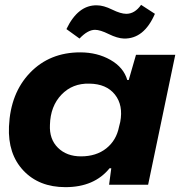

<svg xmlns="http://www.w3.org/2000/svg" viewBox="-20 -762 747 792"><path d="M491 -603Q464 -604 428.5 -621.5Q393 -639 372 -639Q342 -639 308 -603L254 -642Q302 -742 380 -740Q407 -740 442.5 -722.5Q478 -705 501 -705Q536 -705 562 -742L619 -705Q574 -601 491 -603ZM250 10Q141 10 76.5 -58.5Q12 -127 17 -240Q23 -378 104 -462Q185 -546 311 -546Q381 -546 435.5 -515Q490 -484 505 -432H511L541 -536H703L591 0H430L439 -68H432Q369 10 250 10ZM314 -117Q377 -117 418.5 -150Q460 -183 471 -239L476 -259Q489 -328 454 -372Q419 -416 349 -417Q279 -419 233.5 -371.5Q188 -324 186 -247Q183 -188 219 -152.5Q255 -117 314 -117Z"/></svg>

Font: Mona Sans Expanded
Style: Bold Italic
Weight: 700
Width: 7
Italic angle: -11.7°
Designer: Deni Anggara
Foundry: GitHub
Version: Version 1.001;gftools[0.9.33]